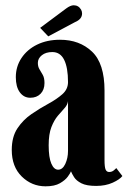

<svg xmlns="http://www.w3.org/2000/svg" viewBox="-20 -678 472 710"><path d="M148.5 11Q97.5 11 60.5 -25.2Q23.5 -61.5 23.5 -123.5Q23.5 -172 44.5 -203.5Q65.5 -235 96.5 -256.2Q127.5 -277.5 158.5 -294.2Q189.5 -311 210.5 -329.5Q231.5 -348 231.5 -374.5Q231.5 -428 217.2 -456.8Q203 -485.5 173.5 -485.5Q149.5 -485.5 134.8 -473.8Q120 -462 120 -445.5Q120 -431.5 126 -421.8Q132 -412 138.2 -401Q144.5 -390 144.5 -371Q144.5 -346 130 -331.2Q115.5 -316.5 92 -316.5Q68 -316.5 53.2 -336.8Q38.5 -357 38.5 -392.5Q38.5 -432 59.5 -463.5Q80.5 -495 117.2 -513Q154 -531 202 -531Q274 -531 320.2 -487.2Q366.5 -443.5 366.5 -343V-86.5Q366.5 -60 370.5 -51Q374.5 -42 383.5 -42Q393 -42 399.8 -47.2Q406.5 -52.5 410 -56.5L432.5 -27Q423 -14.5 396.8 -2.5Q370.5 9.5 335.5 9.5Q300 9.5 281 -0.2Q262 -10 254 -22.8Q246 -35.5 242.5 -44.5Q240.5 -38.5 231 -25.2Q221.5 -12 201.8 -0.5Q182 11 148.5 11ZM195 -50.5Q211.5 -50.5 221.5 -72Q231.5 -93.5 231.5 -120V-304Q229.5 -290 218.5 -278Q207.5 -266 193.8 -249.8Q180 -233.5 170 -207.8Q160 -182 160 -140.5Q160 -95.5 169.8 -73Q179.5 -50.5 195 -50.5ZM158.5 -543.5 128.5 -575 224.5 -646.5Q240.5 -658.5 252.5 -658.5Q270.5 -658.5 280 -642Q283.5 -635.5 283.5 -628Q283.5 -607 257 -596Z"/></svg>

Font: Imbue 10pt ExtraBold
Style: Regular
Weight: 800
Designer: Tyler Finck
Foundry: Etcetera Type Company
Version: Version 1.102; ttfautohint (v1.8.3)